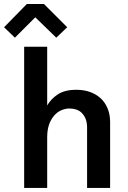

<svg xmlns="http://www.w3.org/2000/svg" viewBox="-48 -932 633 952"><path d="M71.8 -700.2H186V-409.2Q204.6 -441.4 238.3 -463.9Q272.9 -486.8 330.1 -486.8Q365.7 -486.8 395 -477.1Q425.8 -466.8 448.7 -446.8Q471.2 -427.2 484.4 -397Q498 -365.7 498 -327.1V0H383.8V-299.8Q383.8 -324.2 376.5 -342.8Q369.6 -359.9 356.9 -372.6Q345.7 -383.8 329.1 -389.2Q314 -394 295.9 -394Q275.9 -394 254.9 -384.8Q234.9 -376 219.7 -357.9Q203.1 -337.9 194.8 -313Q186 -286.1 186 -251V0H71.8ZM85 -912.1H169.9L285.2 -796.9L231 -745.1L127 -846.2L25.9 -745.1L-27.8 -796.9Z"/></svg>

Font: Post Grotesk Medium
Style: Medium
Weight: 500
Version: Version 1.0